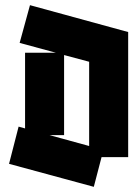

<svg xmlns="http://www.w3.org/2000/svg" viewBox="-20 -694 531 743"><path d="M343 29 15 -60 52 -204 77 -197V-490H196L56 -528L96 -674L476 -570V-86H373ZM228 -171H172L325 -129V-455L228 -481Z"/></svg>

Font: Blaka Ink
Style: Regular
Weight: 400
Designer: Mohamed Gaber
Foundry: Kief Type Foundry
Version: Version 1.003; ttfautohint (v1.8.4.7-5d5b)